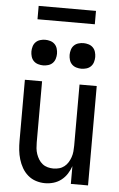

<svg xmlns="http://www.w3.org/2000/svg" viewBox="-61 -952 621 1001"><g transform="rotate(5 250.0 -451.0)"><path d="M213 8Q189 8 165.5 0.5Q142 -7 123.5 -23Q105 -39 93 -60Q81 -81 74 -104.5Q67 -128 64.5 -152Q62 -176 62 -200V-520H152V-200Q152 -185 153.5 -169.5Q155 -154 160 -139.5Q165 -125 173 -112Q181 -99 193 -89.5Q205 -80 220 -76Q235 -72 250 -72Q265 -72 280 -76Q295 -80 307 -89.5Q319 -99 327 -112Q335 -125 340 -139.5Q345 -154 346.5 -169.5Q348 -185 348 -200V-520H438V0H348V-93Q341 -72 328.5 -52.5Q316 -33 298 -19Q280 -5 258 1.5Q236 8 213 8ZM350 -603Q337 -603 323.5 -607Q310 -611 300.5 -620.5Q291 -630 287 -643.5Q283 -657 283 -670Q283 -683 287 -696.5Q291 -710 300.5 -719.5Q310 -729 323.5 -733Q337 -737 350 -737Q363 -737 376.5 -733Q390 -729 399.5 -719.5Q409 -710 413 -696.5Q417 -683 417 -670Q417 -657 413 -643.5Q409 -630 399.5 -620.5Q390 -611 376.5 -607Q363 -603 350 -603ZM150 -603Q137 -603 123.5 -607Q110 -611 100.5 -620.5Q91 -630 87 -643.5Q83 -657 83 -670Q83 -683 87 -696.5Q91 -710 100.5 -719.5Q110 -729 123.5 -733Q137 -737 150 -737Q163 -737 176.5 -733Q190 -729 199.5 -719.5Q209 -710 213 -696.5Q217 -683 217 -670Q217 -657 213 -643.5Q209 -630 199.5 -620.5Q190 -611 176.5 -607Q163 -603 150 -603ZM100 -840V-910H400V-840Z"/></g></svg>

Font: Iosevka Fixed Medium
Style: Regular
Weight: 500
Monospace: yes
Designer: Belleve Invis
Foundry: Belleve Invis
Version: Version 32.3.0